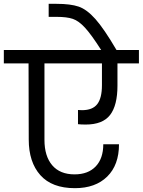

<svg xmlns="http://www.w3.org/2000/svg" viewBox="-47 -1001 745 1002"><path d="M381 -426Q436 -426 460.5 -457.5Q485 -489 485 -556V-670H185V-271Q185 -186 225.5 -138.5Q266 -91 342 -91Q413 -91 452.5 -132.5Q492 -174 492 -248H574Q574 -140 512.5 -79.5Q451 -19 344 -19Q224 -19 163.5 -87Q103 -155 103 -273L102 -670H-27V-740H481Q430 -820 397 -856Q364 -892 333 -902.5Q302 -913 249 -913H207V-981H248Q321 -981 363.5 -966.5Q406 -952 451 -901.5Q496 -851 561 -740H678V-670H566V-554Q566 -451 527.5 -401Q489 -351 400 -351Q374 -351 360 -353V-427Q367 -426 381 -426Z"/></svg>

Font: Poppins A&M
Style: Regular-A&M
Weight: 400
Designer: Ninad Kale (Devanagari), Jonny Pinhorn (Latin)
Foundry: Indian Type Foundry
Version: 4.004